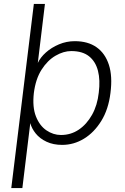

<svg xmlns="http://www.w3.org/2000/svg" viewBox="-20 -720 634 970"><path d="M133 -98 93 230H37L151 -700H207L171 -402Q184 -430 212 -455Q240 -480 278 -496Q316 -512 358 -512Q424 -512 467.5 -481.5Q511 -451 530 -393Q549 -335 538 -250Q528 -168 492 -109.5Q456 -51 404.5 -19.5Q353 12 294 12Q249 12 215 -4Q181 -20 160.5 -45.5Q140 -71 133 -98ZM288 -38Q338 -38 378 -65Q418 -92 445 -140Q472 -188 479 -252Q487 -315 475 -362Q463 -409 430 -435.5Q397 -462 340 -462Q301 -462 260.5 -438.5Q220 -415 190 -368Q160 -321 151 -250Q143 -179 161.5 -132Q180 -85 214.5 -61.5Q249 -38 288 -38Z"/></svg>

Font: Inclusive Sans Light
Style: Italic
Weight: 300
Italic angle: -7°
Designer: Olivia King
Foundry: Olivia King
Version: Version 2.004